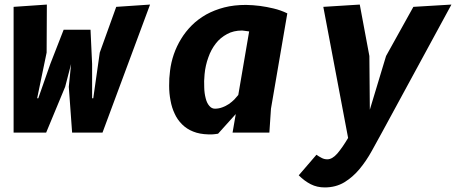

<svg xmlns="http://www.w3.org/2000/svg" viewBox="-20 -580 1995 840"><path d="M383 -300 376 -450H258.5L200 -300L147.5 -150H142.5L184 -350L185 -560L39.5 -550V0H182L265 -200L291 -300L281 -200L295.5 0H428.5L636.5 -560L488.5 -550L416.5 -350L388 -150H383Z M1070 -442.5 1022.5 -164.5Q1017.5 -158 1005 -144.5Q995 -134.5 981.5 -125Q967 -115.5 953 -110.5Q937 -104.5 920.5 -104.5Q906 -104.5 896 -116.5Q885 -129 880 -149.5Q874 -172 873.5 -197.5Q872 -224.5 875 -255Q878.5 -293.5 891.5 -329Q903 -362.5 924 -389.5Q943.5 -415 973.5 -431Q1001.5 -446.5 1039.5 -446.5Q1043 -446 1051.5 -445Q1057 -444.5 1070 -442.5ZM892 8Q909.5 8.5 919.5 7Q920.5 7 934 5L1011.5 -81L997.5 0H1158.5L1165.5 -104.5L1237 -521.5Q1208.5 -535.5 1176.5 -543Q1147.5 -550 1118 -554Q1087 -558 1056.5 -558.5Q1003.5 -558.5 961 -547.5Q918.5 -536.5 882 -516.5Q845.5 -495.5 819.5 -469.5Q791.5 -441.5 772.5 -410Q753 -378.5 740.5 -342.5Q728.5 -307.5 724 -271Q719.5 -236.5 720 -204.5Q720 -171 726 -140.5Q731.5 -109 744 -83Q755.5 -57 776.5 -36Q797 -15.5 825 -4.5Q853 7 892 8Z M1596 -335 1554 -560 1394.5 -550 1503 23.5Q1478.5 65 1455.5 92Q1433.5 117 1412 117Q1398 117 1386.5 110.5Q1374 104 1364.5 97L1287 187Q1312 212 1339.5 226Q1367 240 1400.5 240Q1449 240 1486.5 217.5Q1524 194.5 1553 159.5Q1582.5 124 1606.5 80.5Q1621 55 1653 -4L1955 -560L1788.5 -550L1669 -335L1598 -100Z"/></svg>

Font: B612
Style: Regular
Weight: 700
Italic angle: -10°
Designer: Nicolas Chauveau, Thomas Paillot, Jonathan Favre-Lamarine, Jean-Luc Vinot
Foundry: AIRBUS
Version: Version 1.008